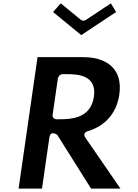

<svg xmlns="http://www.w3.org/2000/svg" viewBox="-20 -1137 816 1132"><path d="M338.2 -1117.2 292.8 -1066.2 459 -930 664.5 -1066.2 633.8 -1117.2 486.7 -1019.8C477.9 -1014 465.2 -1013.3 457.2 -1019.8ZM201.3 -800 89.6 -25H227.6L271 -326C277.7 -372.3 318 -341.3 318 -341.3L516.9 -25H690.2L483.6 -325C462.1 -356.3 501 -364.8 501 -364.8C596.5 -393.8 667.2 -466.3 683.6 -580C704.6 -726.2 614.8 -800 471.3 -800ZM311.5 -434C300.8 -434 288 -443.9 290.1 -459L321.3 -675C322.8 -685.7 334.7 -700 349.9 -700H371.9C439.7 -700 552 -693.9 533.7 -567C515.4 -440.1 401.4 -434 333.5 -434Z"/></svg>

Font: Hussar Ekologiczny
Style: Regular
Weight: 400
Foundry: Cannot Into Space Fonts
Version: Version 0.97